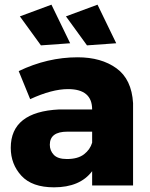

<svg xmlns="http://www.w3.org/2000/svg" viewBox="-20 -793 641 821"><path d="M211 8Q117 8 71.5 -41.5Q26 -91 26 -161Q26 -315 233 -325H374Q374 -412 271 -412Q202 -412 109 -369L60 -489Q183 -548 312 -548Q413 -548 478 -501Q543 -454 549 -352V0H374V-61Q322 8 211 8ZM155 -599 65 -723 200 -773 280 -608ZM266 -113Q313 -113 339.2 -133.2Q365.5 -153.5 374 -183V-230H268Q193 -230 193 -174Q193 -149 210 -131Q227 -113 266 -113ZM352 -599 262 -723 397 -773 477 -608Z"/></svg>

Font: Argentum Novus
Style: Bold
Weight: 700
Designer: Julieta Ulanovsky (font) & Cristiano Sobral (main changes)
Foundry: Julieta Ulanovsky (font) & Cristiano Sobral (main changes)
Version: Version 3.00;November 27, 2020;FontCreator 13.0.0.2655 64-bi